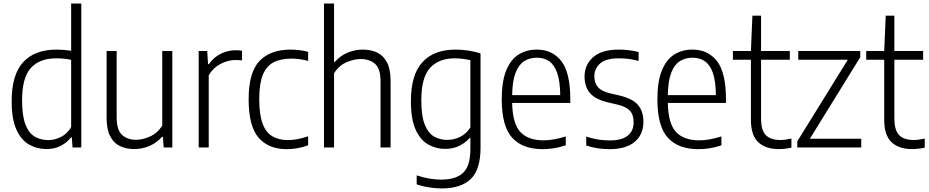

<svg xmlns="http://www.w3.org/2000/svg" viewBox="-20 -828 5216 1078"><path d="M241.5 9Q188 9 143.5 -16.2Q99 -41.5 72.2 -100.2Q45.5 -159 45.5 -259.5Q45.5 -409 110.2 -479.2Q175 -549.5 298 -549.5Q318.5 -549.5 340 -547.8Q361.5 -546 379.5 -543V-808H436.5V0H387.5L383 -56.5H378.5Q357.5 -28.5 322.2 -9.8Q287 9 241.5 9ZM251.5 -41.5Q288 -41.5 323 -59.5Q358 -77.5 379.5 -114.5V-492Q342 -500.5 296 -500.5Q202 -500.5 153 -446.2Q104 -392 104 -265.5Q104 -176.5 123.2 -128Q142.5 -79.5 175.8 -60.5Q209 -41.5 251.5 -41.5Z M734 9Q689.5 9 654.2 -7.5Q619 -24 598.8 -62.8Q578.5 -101.5 578.5 -167.5V-541.5H635V-169Q635 -98 665.5 -70.5Q696 -43 744.5 -43Q779 -43 821 -61Q863 -79 891 -123V-541.5H947.5V0H899L894.5 -60H890Q858.5 -25 818 -8Q777.5 9 734 9Z M1095.5 0V-541.5H1143.5L1148 -468H1153Q1180 -507 1220.2 -526.5Q1260.5 -546 1303.5 -546Q1323 -546 1339 -543V-489Q1329.5 -490 1320.8 -490.5Q1312 -491 1301 -491Q1260.5 -491 1218.8 -469.5Q1177 -448 1152 -405.5V0Z M1590 9.5Q1487.5 9.5 1431.8 -55Q1376 -119.5 1376 -270.5Q1376 -422 1437 -485.8Q1498 -549.5 1612 -549.5Q1635.5 -549.5 1661 -546.5Q1686.5 -543.5 1710 -537V-486Q1685 -493 1661.2 -496Q1637.5 -499 1618 -499Q1556.5 -499 1516 -478Q1475.5 -457 1455.5 -407.5Q1435.5 -358 1435.5 -272.5Q1435.5 -185.5 1454 -135Q1472.5 -84.5 1508.8 -63Q1545 -41.5 1598.5 -41.5Q1622 -41.5 1649.5 -46.5Q1677 -51.5 1710 -63V-12Q1650.5 9.5 1590 9.5Z M1799 0V-808H1855.5V-480H1859.5Q1890.5 -515 1931.2 -532.2Q1972 -549.5 2017.5 -549.5Q2062 -549.5 2097.2 -533Q2132.5 -516.5 2152.8 -477.8Q2173 -439 2173 -372.5V0H2116.5V-371.5Q2116.5 -442.5 2085.8 -469.5Q2055 -496.5 2005 -496.5Q1968.5 -496.5 1926.2 -478.8Q1884 -461 1855.5 -416.5V0Z M2459.5 230Q2426.5 230 2388.5 224Q2350.5 218 2319.5 207V156.5Q2357 169 2391.2 174.8Q2425.5 180.5 2457.5 180.5Q2539.5 180.5 2580.2 142.2Q2621 104 2621 8V-54H2617.5Q2596 -28.5 2560.8 -10.2Q2525.5 8 2479 8Q2427.5 8 2383.8 -17Q2340 -42 2313.5 -100.5Q2287 -159 2287 -259.5Q2287 -409 2351.8 -479.2Q2416.5 -549.5 2537.5 -549.5Q2573 -549.5 2611 -543.8Q2649 -538 2678 -528V1Q2678 125 2622.8 177.5Q2567.5 230 2459.5 230ZM2492 -42.5Q2529 -42.5 2564.2 -60Q2599.5 -77.5 2621 -112.5V-490Q2604.5 -494 2581 -497.2Q2557.5 -500.5 2534 -500.5Q2443 -500.5 2394.2 -446.5Q2345.5 -392.5 2345.5 -265.5Q2345.5 -176.5 2365 -128.2Q2384.5 -80 2417.5 -61.2Q2450.5 -42.5 2492 -42.5Z M3027 9.5Q2914.5 9.5 2855.8 -54.5Q2797 -118.5 2797 -271Q2797 -370 2821.8 -431.5Q2846.5 -493 2890.8 -521.2Q2935 -549.5 2994 -549.5Q3081.5 -549.5 3131.8 -484.8Q3182 -420 3182 -270V-250H2855.5Q2858 -132.5 2902.2 -86.2Q2946.5 -40 3032.5 -40Q3085.5 -40 3156.5 -62V-12Q3121 -0.5 3089.5 4.5Q3058 9.5 3027 9.5ZM2994 -504Q2954 -504 2923.2 -484.8Q2892.5 -465.5 2874.8 -419.8Q2857 -374 2855.5 -294H3125.5Q3124.5 -374 3108 -419.8Q3091.5 -465.5 3062.5 -484.8Q3033.5 -504 2994 -504Z M3402.5 9.5Q3333 9.5 3271.5 -11V-61Q3308 -49.5 3339.2 -44.5Q3370.5 -39.5 3402.5 -39.5Q3470.5 -39.5 3504 -66Q3537.5 -92.5 3537.5 -141.5Q3537.5 -184.5 3516.2 -206.8Q3495 -229 3450 -240L3390 -254Q3320 -271.5 3291 -307.2Q3262 -343 3262 -398.5Q3262 -464 3310 -506.8Q3358 -549.5 3453.5 -549.5Q3484.5 -549.5 3512 -546Q3539.5 -542.5 3565.5 -536V-486Q3535.5 -494 3509.5 -497.2Q3483.5 -500.5 3454.5 -500.5Q3381 -500.5 3349 -471.2Q3317 -442 3317 -400Q3317 -362.5 3336.8 -339.2Q3356.5 -316 3402 -305L3461.5 -291Q3534.5 -273 3563.5 -237Q3592.5 -201 3592.5 -144.5Q3592.5 -72.5 3543.5 -31.5Q3494.5 9.5 3402.5 9.5Z M3901 9.5Q3788.5 9.5 3729.8 -54.5Q3671 -118.5 3671 -271Q3671 -370 3695.8 -431.5Q3720.5 -493 3764.8 -521.2Q3809 -549.5 3868 -549.5Q3955.5 -549.5 4005.8 -484.8Q4056 -420 4056 -270V-250H3729.5Q3732 -132.5 3776.2 -86.2Q3820.5 -40 3906.5 -40Q3959.5 -40 4030.5 -62V-12Q3995 -0.5 3963.5 4.5Q3932 9.5 3901 9.5ZM3868 -504Q3828 -504 3797.2 -484.8Q3766.5 -465.5 3748.8 -419.8Q3731 -374 3729.5 -294H3999.5Q3998.5 -374 3982 -419.8Q3965.5 -465.5 3936.5 -484.8Q3907.5 -504 3868 -504Z M4351.5 9Q4278.5 9 4237.2 -29.5Q4196 -68 4196 -156V-492.5H4095V-541.5H4196L4204.5 -740H4253V-541.5H4414.5V-492.5H4253V-164.5Q4253 -96 4280 -69Q4307 -42 4361 -42Q4388 -42 4423.5 -50V1Q4387 9 4351.5 9Z M4456.5 0V-34.5L4740 -492.5H4462V-541.5H4810V-507L4527 -49H4815.5V0Z M5100 9Q5027 9 4985.8 -29.5Q4944.5 -68 4944.5 -156V-492.5H4843.5V-541.5H4944.5L4953 -740H5001.5V-541.5H5163V-492.5H5001.5V-164.5Q5001.5 -96 5028.5 -69Q5055.5 -42 5109.5 -42Q5136.5 -42 5172 -50V1Q5135.5 9 5100 9Z"/></svg>

Font: Encode Sans Semi Condensed Light
Style: Regular
Weight: 300
Width: 4
Designer: Multiple Designers
Foundry: Impallari Type
Version: Version 3.000; ttfautohint (v1.8.3) -l 8 -r 50 -G 200 -x 14 